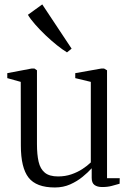

<svg xmlns="http://www.w3.org/2000/svg" viewBox="-20 -839 589 870"><path d="M443 8.5Q421 8.5 408.2 -0.8Q395.5 -10 395.5 -33V-76.5Q379 -58 354.2 -37.8Q329.5 -17.5 298 -3.5Q266.5 10.5 228.5 10.5Q144.5 10.5 109.5 -34.2Q74.5 -79 74.5 -179.5L74 -468L13 -485V-507.5L123.5 -528.5H136L147.5 -520.5V-186Q147.5 -138.5 155 -106Q162.5 -73.5 183.2 -56.5Q204 -39.5 243 -39.5Q275.5 -39.5 303.2 -49Q331 -58.5 353.2 -73Q375.5 -87.5 391.5 -103V-468L321 -485V-507.5L439.5 -528.5H451.5L465 -520.5V-31.5H522.5L522 -6.5Q506 -2 487 3.2Q468 8.5 443 8.5ZM283 -602Q264 -613.5 238.2 -634Q212.5 -654.5 186.2 -679.5Q160 -704.5 138.8 -728.8Q117.5 -753 106.5 -772L171.5 -819L304.5 -618.5L284 -602Z"/></svg>

Font: Merriweather 96pt Light
Style: Regular
Weight: 300
Version: Version 2.100